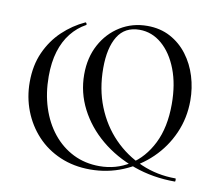

<svg xmlns="http://www.w3.org/2000/svg" viewBox="-73 -723 936 822"><g transform="rotate(10 394.5 -312.0)"><path d="M368.4 12Q296.4 12 237.2 -13.5Q178 -39 136.2 -84Q94.4 -129 71.7 -187.6Q49 -246.2 49 -312.2Q49 -385 74.7 -441.9Q100.4 -498.8 143.5 -539.6Q186.6 -580.4 239.4 -604.6Q242.2 -605.8 244.8 -601.1Q247.4 -596.4 244.6 -594.2Q207.8 -574 180.7 -540Q153.6 -506 139.2 -458.9Q124.8 -411.8 124.8 -350.2Q124.8 -277.4 144.8 -215.1Q164.8 -152.8 202.1 -106.5Q239.4 -60.2 290.8 -34.6Q342.2 -9 404.8 -9Q477 -9 535.6 -45.8Q594.2 -82.6 629.3 -152.8Q664.4 -223 664.4 -323.8Q664.4 -409.8 639.3 -474.9Q614.2 -540 571 -576.9Q527.8 -613.8 474 -613.8Q410.2 -613.8 379.4 -563.7Q348.6 -513.6 348.6 -425.8Q348.6 -334.6 378.7 -259.3Q408.8 -184 462.2 -129.1Q515.6 -74.2 585.5 -44Q655.4 -13.8 735 -13.8Q737 -13.8 737 -6.9Q737 0 735 0Q639 0 555.5 -30Q472 -60 408.5 -113Q345 -166 309 -236Q273 -306 273 -385Q273 -458 303.5 -514.5Q334 -571 386.5 -603.5Q439 -636 504 -636Q560 -636 604 -612.5Q648 -589 678.5 -548.6Q709 -508.2 724.5 -457.6Q740 -407 740 -352.8Q740 -276.8 710.7 -210.4Q681.4 -144 629.7 -94Q578 -44 510.7 -16Q443.4 12 368.4 12Z"/></g></svg>

Font: Cormorant Light
Style: Regular
Weight: 300
Designer: Christian Thalmann (Catharsis Fonts)
Foundry: Catharsis Fonts
Version: Version 4.000